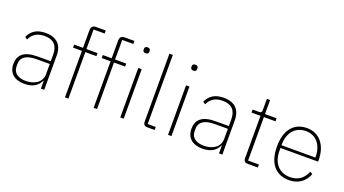

<svg xmlns="http://www.w3.org/2000/svg" viewBox="-58 -1290 3313 1851"><g transform="rotate(20 1598.5 -364.0)"><path d="M249 -520C154 -520 103 -479 75 -416L100 -399C127 -459 177 -489 248 -489C340 -489 387 -444 387 -348V-280H254C181 -280 132 -266 101 -240C69 -214 57 -177 57 -133C57 -41 117 12 222 12C310 12 360 -27 384 -79H388V0H422V-352C422 -460 362 -520 249 -520ZM387 -148C387 -105 368 -73 339 -52C310 -31 269 -19 225 -19C148 -19 94 -53 94 -120V-148C94 -211 142 -252 254 -252H387V-148Z M635 -477H544V-508H635V-689C635 -723 651 -740 684 -740H784V-709H670V-508H784V-477H670V0H635Z M929 -477H838V-508H929V-689C929 -723 945 -740 978 -740H1078V-709H964V-508H1078V-477H964V0H929Z M1220 -665C1199 -665 1190 -676 1190 -691V-700C1190 -715 1198 -726 1219 -726C1240 -726 1249 -715 1249 -700V-691C1249 -676 1241 -665 1220 -665ZM1202 -508H1237V0H1202Z M1480 0C1451 0 1437 -14 1437 -42V-740H1472V-31H1555V0Z M1710 -665C1689 -665 1680 -676 1680 -691V-700C1680 -715 1688 -726 1709 -726C1730 -726 1739 -715 1739 -700V-691C1739 -676 1731 -665 1710 -665ZM1692 -508H1727V0H1692Z M2076 -520C1981 -520 1930 -479 1902 -416L1927 -399C1954 -459 2004 -489 2075 -489C2167 -489 2214 -444 2214 -348V-280H2081C2008 -280 1959 -266 1928 -240C1896 -214 1884 -177 1884 -133C1884 -41 1944 12 2049 12C2137 12 2187 -27 2211 -79H2215V0H2249V-352C2249 -460 2189 -520 2076 -520ZM2214 -148C2214 -105 2195 -73 2166 -52C2137 -31 2096 -19 2052 -19C1975 -19 1921 -53 1921 -120V-148C1921 -211 1969 -252 2081 -252H2214V-148Z M2510 0C2481 0 2467 -14 2467 -42V-477H2375V-508H2441C2464 -508 2469 -516 2469 -539V-652H2502V-508H2621V-477H2502V-31H2613V0Z M2935 12C2800 12 2717 -81 2717 -254C2717 -426 2798 -520 2931 -520C2994 -520 3046 -495 3083 -451C3119 -407 3140 -344 3140 -268V-252H2754V-225C2754 -162 2770 -111 2802 -75C2833 -39 2878 -19 2935 -19C3016 -19 3071 -58 3102 -135L3129 -120C3098 -40 3032 12 2935 12ZM2931 -489C2875 -489 2832 -469 2801 -433C2770 -397 2754 -345 2754 -284V-280H3102V-286C3102 -347 3085 -398 3055 -434C3025 -469 2982 -489 2931 -489Z"/></g></svg>

Font: Plexus Sans ExtraLight
Style: Regular
Weight: 250
Version: Version 2.001;PS 002.001;hotconv 1.0.70;makeotf.lib2.5.58329